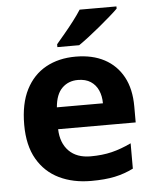

<svg xmlns="http://www.w3.org/2000/svg" viewBox="-54 -812 700 868"><g transform="rotate(-5 295.5 -378.0)"><path d="M303 -556Q379 -556 433.5 -527Q488 -498 518 -443Q548 -388 548 -308V-236H196Q198 -173 233.5 -137Q269 -101 332 -101Q385 -101 428 -111.5Q471 -122 517 -144V-29Q477 -9 432.5 0.5Q388 10 325 10Q243 10 180 -20.5Q117 -51 81 -113Q45 -175 45 -269Q45 -365 77.5 -428.5Q110 -492 168 -524Q226 -556 303 -556ZM304 -450Q261 -450 232.5 -422Q204 -394 199 -335H408Q408 -368 396.5 -394Q385 -420 362 -435Q339 -450 304 -450ZM507 -756Q493 -742 470 -722Q447 -702 420.5 -680Q394 -658 368.5 -638.5Q343 -619 324 -606H225V-619Q241 -638 262.5 -663.5Q284 -689 305 -716.5Q326 -744 340 -766H507Z"/></g></svg>

Font: Noto Sans Gurmukhi
Style: Regular
Weight: 400
Designer: Jelle Bosma - Monotype Design Team
Foundry: Monotype Imaging Inc.
Version: Version 2.003